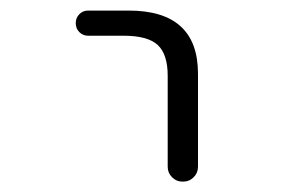

<svg xmlns="http://www.w3.org/2000/svg" viewBox="-20 -565 540 365"><path d="M147.5 -497.1Q137.7 -497.1 130.9 -503.9Q124 -510.7 124 -521Q124 -531.2 130.9 -538.1Q137.7 -544.9 147.5 -544.9H224.6Q356.4 -544.9 356.4 -424.8V-248Q356.4 -236.3 348.1 -228Q339.8 -219.7 327.6 -219.7Q315.4 -219.7 307.1 -228Q298.8 -236.3 298.8 -248V-420.9Q298.8 -461.9 279.8 -479.5Q260.7 -497.1 214.8 -497.1Z"/></svg>

Font: Rounded-L Mgen+ 1mn light
Style: Regular
Weight: 200
Designer: [Source Han Sans]
Ryoko NISHIZUKA  (kana & ideographs); Paul D. Hunt (Latin, Greek & Cyrillic); Wenlong ZHANG  (bopomofo
Version: Version 1.059.20150602